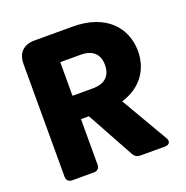

<svg xmlns="http://www.w3.org/2000/svg" viewBox="-126 -818 904 934"><g transform="rotate(-20 326.0 -351.0)"><path d="M339 -560C403 -560 433 -526 433 -474C433 -419 403 -386 339 -386H233V-560ZM349 -702H152C94 -702 62 -670 62 -612V-30C62 -11 73 0 92 0H203C222 0 233 -11 233 -30V-265H274L408 -21C416 -7 428 0 444 0H571C595 0 604 -16 592 -36L451 -278C559 -310 607 -393 607 -481C607 -603 521 -702 349 -702Z"/></g></svg>

Font: Arvore Sans
Style: Bold
Weight: 700
Designer: Jonny Pinhorn (Latin) Dan Schunck (customization for Arvore)
Version: Version 1.000;Glyphs 3.3 (3305)